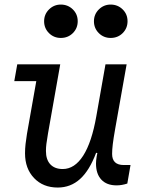

<svg xmlns="http://www.w3.org/2000/svg" viewBox="-20 -805 640 840"><path d="M232.5 15.5Q168.5 15.5 129 -26Q89.5 -67.5 89.5 -134Q89.5 -154.5 91.8 -175Q94 -195.5 98 -219.5L143 -474L157.5 -450H42.5L55.5 -523.5H243.5L190 -221Q185 -191.5 183 -175.5Q181 -159.5 181 -144.5Q181 -106.5 200.2 -86Q219.5 -65.5 254.5 -65.5Q306.5 -65.5 344 -124Q381.5 -182.5 401.5 -297L441.5 -523.5H534L484 -242Q476.5 -199.5 473.5 -174.8Q470.5 -150 470.5 -131.5Q470.5 -83 521.5 -83H551L537 -2Q513 6 490 6Q447 6 423.5 -19Q400 -44 400 -89.5Q400 -102.5 403 -120.8Q406 -139 413 -170.5L438 -129.5L400.5 -136.5Q371.5 -59 330.2 -21.8Q289 15.5 232.5 15.5ZM246 -639Q215.5 -639 194.2 -660.2Q173 -681.5 173 -712Q173 -742.5 194.5 -763.8Q216 -785 246 -785Q277 -785 298.5 -764Q320 -743 320 -712.2Q320 -681.5 298.8 -660.2Q277.5 -639 246 -639ZM464 -639Q433.5 -639 412.2 -660.2Q391 -681.5 391 -712Q391 -742.5 412.5 -763.8Q434 -785 464 -785Q495 -785 516.5 -764Q538 -743 538 -712.2Q538 -681.5 516.8 -660.2Q495.5 -639 464 -639Z"/></svg>

Font: Google Sans Code
Style: Italic
Weight: 400
Italic angle: -10°
Monospace: yes
Designer: Google Sans Code Authors
Foundry: Google LLC
Version: Version 6.000